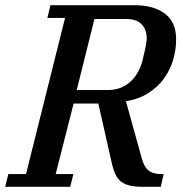

<svg xmlns="http://www.w3.org/2000/svg" viewBox="-46 -718 704 738"><path d="M-14 -49H54L204 -649H136L148 -698H471Q545 -698 588 -665.5Q631 -633 631 -567Q631 -527 619.5 -488Q608 -449 584.5 -416.5Q561 -384 524.5 -360.5Q488 -337 438 -329L499 -109Q507 -78 524 -63.5Q541 -49 573 -49H583L572 0H503Q474 0 454 -4.5Q434 -9 420 -19.5Q406 -30 397.5 -48.5Q389 -67 383 -94L332 -320H237L168 -49H236L224 0H-26ZM249 -372H369Q419 -372 453.5 -402.5Q488 -433 502 -486Q503 -493 506 -504Q509 -515 511.5 -527Q514 -539 516 -550.5Q518 -562 518 -571Q518 -604 498.5 -624.5Q479 -645 438 -645H317Z"/></svg>

Font: IBM Plex Serif Medium
Style: Italic
Weight: 500
Italic angle: -14°
Designer: Mike Abbink, Paul van der Laan, Pieter van Rosmalen
Foundry: Bold Monday
Version: Version 2.5